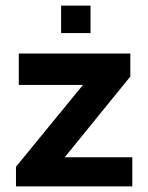

<svg xmlns="http://www.w3.org/2000/svg" viewBox="-20 -665 529 685"><path d="M198 -547V-645H303V-547ZM37 0V-70L276 -362H47V-474H445V-392L211 -104H452V0Z"/></svg>

Font: Kanit Medium
Style: Regular
Weight: 500
Designer: Katatrad Team
Foundry: CadsonDemak
Version: Version 2.000; ttfautohint (v1.8.3)